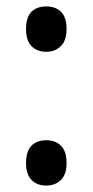

<svg xmlns="http://www.w3.org/2000/svg" viewBox="-20 -566 288 597"><path d="M61 -476Q61 -512 77.5 -529Q94 -546 124 -546Q153 -546 170 -529Q187 -512 187 -476Q187 -440 169 -422.5Q151 -405 124 -405Q95 -405 78 -422.5Q61 -440 61 -476ZM61 -59Q61 -95 77.5 -112.5Q94 -130 124 -130Q152 -130 169.5 -113Q187 -96 187 -59Q187 -23 169 -6Q151 11 124 11Q95 11 78 -6.5Q61 -24 61 -59Z"/></svg>

Font: Noto Sans Lao Looped UI Cond Med
Style: Regular
Weight: 500
Width: 3
Designer: Mark Frömberg, Ben Mitchell
Foundry: The Fontpad Ltd
Version: Version 1.001; ttfautohint (v1.8.4.7-5d5b)